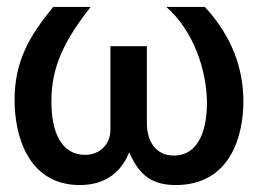

<svg xmlns="http://www.w3.org/2000/svg" viewBox="-20 -520 759 553"><path d="M133 -500C62 -413 22 -341 22 -232C22 -124 64 13 210 13C287 13 331 -28 352 -81C376 -30 404 13 486 13C645 13 681 -131 681 -228C681 -324 647 -417 570 -500H459C536 -433 576 -319 576 -223C576 -159 559 -72 480 -72C432 -72 403 -109 403 -166V-387H298V-146C298 -106 269 -74 225 -74C155 -74 128 -142 128 -228C128 -329 166 -404 241 -500Z"/></svg>

Font: Perun Medium
Style: Regular
Weight: 500
Foundry: Copyright (c) Stefan Peev, Context Ltd, 2016
Version: Version 1.089